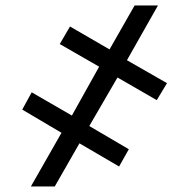

<svg xmlns="http://www.w3.org/2000/svg" viewBox="-20 -675 684 695"><path d="M405.3 -394.5 303.2 -218.8 446.3 -134.8 411.1 -72.3 267.6 -156.2 178.2 0H91.8L202.6 -194.3L60.5 -278.3L94.7 -340.8L240.2 -256.8L338.9 -433.6L196.3 -515.6L233.4 -579.1L376.5 -496.1L467.3 -655.3H551.8L439.5 -457L584.5 -374L547.4 -312.5Z"/></svg>

Font: Inter Medium
Style: Regular
Weight: 500
Designer: Rasmus Andersson
Foundry: rsms
Version: Version 4.001;git-9221beed3